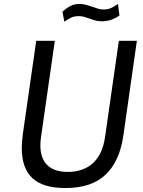

<svg xmlns="http://www.w3.org/2000/svg" viewBox="-20 -940 722 970"><path d="M90 -191.5Q90 -222.5 95.5 -263.5L163 -734H257L187.5 -249.5Q184 -227 184 -205.5Q184 -139 219.5 -105.2Q255 -71.5 322.5 -71.5Q401 -71.5 449.8 -116Q498.5 -160.5 511 -249.5L580.5 -734H671.5L603 -253.5Q584 -124 512.8 -57Q441.5 10 310.5 10Q196.5 10 143.2 -40.5Q90 -91 90 -191.5ZM381.5 -920Q397.5 -920 411.5 -916.5Q425.5 -913 446.5 -905.5Q464.5 -899 477.5 -895.5Q490.5 -892 504.5 -892Q524 -892 540.5 -899.2Q557 -906.5 576 -920L583.5 -862Q543 -832.5 495.5 -832.5Q478 -832.5 463.8 -836Q449.5 -839.5 431.5 -846.5Q414 -852.5 402.8 -855.5Q391.5 -858.5 377.5 -858.5Q356 -858.5 341.2 -851.8Q326.5 -845 305 -830.5L295.5 -881Q317.5 -900.5 336.8 -910.2Q356 -920 381.5 -920Z"/></svg>

Font: 1883 Sans
Style: Italic
Weight: 400
Italic angle: -8°
Designer: 1883 Sans project is a fork of Public Sans.
Version: Version 1.009